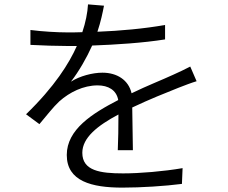

<svg xmlns="http://www.w3.org/2000/svg" viewBox="-20 -815 1040 877"><path d="M455 -789 382 -795C380 -758 371 -712 356 -668C332 -667 309 -667 287 -667C242 -667 173 -671 119 -678V-610C175 -607 240 -605 283 -605C298 -605 315 -605 331 -605C296 -526 230 -420 99 -293L160 -248C194 -288 222 -325 251 -352C298 -394 361 -425 426 -425C474 -425 512 -404 520 -358C402 -297 285 -224 285 -107C285 13 399 42 539 42C625 42 734 35 811 25L814 -47C726 -32 619 -23 542 -23C438 -23 356 -35 356 -117C356 -186 425 -241 521 -292C521 -238 520 -169 518 -129H587C586 -179 585 -266 584 -324C662 -361 737 -391 795 -414C821 -424 854 -437 878 -444L849 -511C823 -497 800 -487 772 -474C718 -449 653 -424 581 -389C567 -450 514 -483 448 -483C403 -483 345 -468 304 -442C341 -490 376 -551 401 -607C510 -611 634 -619 734 -635V-701C639 -684 528 -674 425 -670C441 -718 449 -758 455 -789Z"/></svg>

Font: Source Han Sans JP Normal
Style: Regular
Weight: 350
Designer: Ryoko NISHIZUKA 西塚涼子 (kana, bopomofo & ideographs); Paul D. Hunt (Latin, Greek & Cyrillic); Sandoll Communications 산돌커뮤니
Foundry: Adobe
Version: Version 2.002;hotconv 1.0.116;makeotfexe 2.5.65601